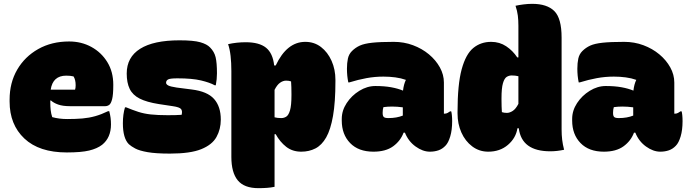

<svg xmlns="http://www.w3.org/2000/svg" viewBox="-20 -780 3580 1000"><path d="M340 -564Q404 -564 456 -535.5Q508 -507 539 -456.5Q570 -406 570 -339V-336Q570 -287 564 -263.5Q558 -240 548.5 -233.5Q539 -227 528 -227H344Q307 -227 283 -235.5Q259 -244 245 -257L242 -256V-244Q242 -225 244 -206.5Q246 -188 252 -170Q288 -160 330 -160Q375 -160 409.5 -163Q444 -166 476 -175Q508 -184 543 -201H549Q554 -182 556 -166Q558 -150 558 -132Q558 -63 512 -26Q486 -6 444.5 4Q403 14 328 14Q184 14 107 -58.5Q30 -131 30 -251V-261Q30 -349 69.5 -417Q109 -485 179 -524.5Q249 -564 340 -564ZM325 -386Q255 -386 244 -313H371Q374 -322 374 -336Q374 -365 363 -382Q347 -386 325 -386Z M854 -180Q876 -180 894 -180.5Q912 -181 926 -182Q931 -202 923 -212Q915 -222 880 -227L807 -238Q744 -248 707.5 -266.5Q671 -285 655.5 -317Q640 -349 640 -397Q640 -482 710 -526Q780 -570 915 -570Q988 -570 1023 -560Q1058 -550 1074 -533Q1096 -511 1103 -482Q1110 -453 1110 -398Q1110 -368 1104 -336H1098Q1073 -350 1027 -361Q981 -372 904 -372Q865 -372 855 -366Q845 -360 845 -349Q845 -341 856 -335Q867 -329 900 -324L978 -314Q1060 -304 1095 -264.5Q1130 -225 1130 -157Q1130 -107 1107.5 -66.5Q1085 -26 1028 -3Q971 20 865 20Q792 20 749 12.5Q706 5 684.5 -6.5Q663 -18 651 -29Q620 -60 620 -138Q620 -185 631 -221H637Q671 -207 700 -197.5Q729 -188 765 -184Q801 -180 854 -180Z M1168 -550Q1190 -555 1213 -557.5Q1236 -560 1260 -560Q1330 -560 1365.5 -531.5Q1401 -503 1408 -439H1416Q1474 -562 1570 -562Q1617 -562 1652 -535Q1687 -508 1707 -463Q1727 -418 1727 -364V-356Q1727 -248 1714.5 -176.5Q1702 -105 1679 -64.5Q1656 -24 1623 -7Q1590 10 1549 10Q1503 10 1470.5 -15.5Q1438 -41 1416 -81H1410V193Q1391 197 1370 198.5Q1349 200 1326 200Q1252 200 1218.5 159.5Q1185 119 1185 37V-410Q1185 -453 1181 -488.5Q1177 -524 1168 -550ZM1470 -360Q1454 -360 1438.5 -349Q1423 -338 1410 -312V-169Q1417 -167 1426 -166Q1435 -165 1445 -165Q1459 -165 1471 -172.5Q1483 -180 1490.5 -205.5Q1498 -231 1498 -284V-291Q1498 -310 1497.5 -326Q1497 -342 1496 -356Q1485 -360 1470 -360Z M2292 -350V-188H2296Q2304 -188 2311.5 -192Q2319 -196 2324 -200H2330Q2332 -195 2333.5 -180.5Q2335 -166 2335 -149Q2335 -103 2325 -69.5Q2315 -36 2300 -21Q2284 -4 2263.5 3Q2243 10 2219 10Q2182 10 2144.5 -17Q2107 -44 2089 -89H2082Q2066 -46 2027.5 -18Q1989 10 1925 10Q1847 10 1803.5 -35Q1760 -80 1760 -152V-161Q1760 -204 1785.5 -243Q1811 -282 1851.5 -307Q1892 -332 1935 -332Q1982 -332 2017.5 -325.5Q2053 -319 2079 -308Q2083 -342 2094 -364Q2069 -373 2039 -377Q2009 -381 1977 -381Q1932 -381 1888.5 -373Q1845 -365 1800 -351H1794Q1787 -385 1787 -422Q1787 -452 1792 -475Q1797 -498 1813 -514Q1831 -532 1854 -542.5Q1877 -553 1918.5 -557.5Q1960 -562 2031 -562Q2084 -562 2131 -544.5Q2178 -527 2214 -497Q2250 -467 2271 -429Q2292 -391 2292 -350ZM1973 -191Q1973 -176 1979 -170.5Q1985 -165 2003 -165Q2046 -165 2078 -178V-221Q2064 -223 2049.5 -224Q2035 -225 2022 -225Q1998 -225 1977 -222Q1973 -210 1973 -193Z M2538 -562Q2582 -562 2616.5 -539Q2651 -516 2674 -481H2680V-646Q2680 -675 2677 -699Q2674 -723 2665 -750Q2683 -754 2706.5 -757Q2730 -760 2752 -760Q2829 -760 2867 -722.5Q2905 -685 2905 -584V-106Q2905 -77 2908 -52Q2911 -27 2918 0Q2899 4 2881.5 6Q2864 8 2846 8Q2697 8 2682 -112H2675Q2667 -61 2625.5 -25.5Q2584 10 2523 10Q2476 10 2439.5 -17.5Q2403 -45 2383 -90Q2363 -135 2363 -189V-197Q2363 -340 2384.5 -419Q2406 -498 2445 -530Q2484 -562 2538 -562ZM2594 -196Q2605 -192 2620 -192Q2634 -192 2650 -202Q2666 -212 2680 -239V-383Q2664 -387 2645 -387Q2631 -387 2619 -379.5Q2607 -372 2599.5 -346.5Q2592 -321 2592 -268V-261Q2592 -242 2592.5 -226Q2593 -210 2594 -196Z M3492 -350V-188H3496Q3504 -188 3511.5 -192Q3519 -196 3524 -200H3530Q3532 -195 3533.5 -180.5Q3535 -166 3535 -149Q3535 -103 3525 -69.5Q3515 -36 3500 -21Q3484 -4 3463.5 3Q3443 10 3419 10Q3382 10 3344.5 -17Q3307 -44 3289 -89H3282Q3266 -46 3227.5 -18Q3189 10 3125 10Q3047 10 3003.5 -35Q2960 -80 2960 -152V-161Q2960 -204 2985.5 -243Q3011 -282 3051.5 -307Q3092 -332 3135 -332Q3182 -332 3217.5 -325.5Q3253 -319 3279 -308Q3283 -342 3294 -364Q3269 -373 3239 -377Q3209 -381 3177 -381Q3132 -381 3088.5 -373Q3045 -365 3000 -351H2994Q2987 -385 2987 -422Q2987 -452 2992 -475Q2997 -498 3013 -514Q3031 -532 3054 -542.5Q3077 -553 3118.5 -557.5Q3160 -562 3231 -562Q3284 -562 3331 -544.5Q3378 -527 3414 -497Q3450 -467 3471 -429Q3492 -391 3492 -350ZM3173 -191Q3173 -176 3179 -170.5Q3185 -165 3203 -165Q3246 -165 3278 -178V-221Q3264 -223 3249.5 -224Q3235 -225 3222 -225Q3198 -225 3177 -222Q3173 -210 3173 -193Z"/></svg>

Font: Recursive Sn Csl St XBk
Style: Regular
Weight: 1000
Version: Version 1.079;hotconv 1.0.112;makeotfexe 2.5.65598; ttfautoh